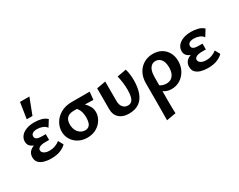

<svg xmlns="http://www.w3.org/2000/svg" viewBox="-113 -1284 2678 2147"><g transform="rotate(-30 1226.0 -211.0)"><path d="M214 13Q167 13 126 1.5Q85 -10 60.5 -35.5Q36 -61 36 -104Q36 -166 90 -198Q144 -230 232 -230V-194Q184 -194 143 -203.5Q102 -213 76.5 -236Q51 -259 51 -299Q51 -337 74.5 -367.5Q98 -398 143 -416Q188 -434 250 -434Q294 -434 336.5 -423.5Q379 -413 410 -384L358 -301Q342 -327 307.5 -340Q273 -353 238 -353Q214 -353 196.5 -347Q179 -341 170 -330Q161 -319 161 -302Q161 -278 182 -266.5Q203 -255 246 -255H296V-180H246Q198 -180 173 -166.5Q148 -153 148 -130Q148 -115 159 -102Q170 -89 191 -81Q212 -73 242 -73Q281 -73 316 -86Q351 -99 376 -120L411 -57Q391 -32 341 -9.5Q291 13 214 13ZM195 -505 227 -711H348L269 -505Z M682 13Q619 13 569.5 -14Q520 -41 492 -87Q464 -133 464 -189Q464 -247 495 -300Q526 -353 585 -387Q644 -421 728 -421H959L949 -320Q888 -322 830.5 -323.5Q773 -325 699 -325Q641 -325 612 -297.5Q583 -270 583 -214Q583 -170 599 -138Q615 -106 642 -88.5Q669 -71 701 -71Q730 -71 748 -85.5Q766 -100 774 -127Q782 -154 782 -191Q782 -232 773.5 -261Q765 -290 749.5 -311.5Q734 -333 713 -349L801 -358Q823 -341 847 -317Q871 -293 888.5 -261.5Q906 -230 906 -188Q906 -138 878 -91.5Q850 -45 800 -16Q750 13 682 13Z M1219 13Q1140 13 1095 -28Q1050 -69 1050 -140V-411L1166 -432V-182Q1166 -130 1190 -101Q1214 -72 1254 -72Q1283 -72 1301.5 -89Q1320 -106 1328.5 -140.5Q1337 -175 1337 -227Q1337 -274 1331 -321Q1325 -368 1314 -411L1432 -432Q1442 -395 1446.5 -359Q1451 -323 1451 -288Q1451 -194 1427 -126.5Q1403 -59 1352 -23Q1301 13 1219 13Z M1548 289Q1549 227 1549.5 165.5Q1550 104 1550 44Q1550 -16 1550 -74Q1550 -132 1550 -187Q1550 -262 1580 -317.5Q1610 -373 1662 -403.5Q1714 -434 1780 -434Q1843 -434 1889.5 -407Q1936 -380 1962 -332.5Q1988 -285 1988 -222Q1988 -156 1959 -102.5Q1930 -49 1880.5 -18Q1831 13 1770 13Q1719 13 1682 -9Q1645 -31 1631 -67L1659 -102Q1673 -86 1699 -77.5Q1725 -69 1749 -69Q1787 -69 1812.5 -86.5Q1838 -104 1851 -136Q1864 -168 1864 -212Q1864 -280 1836.5 -315Q1809 -350 1766 -350Q1736 -350 1714.5 -333Q1693 -316 1681.5 -285Q1670 -254 1669 -210Q1668 -134 1667.5 -76.5Q1667 -19 1666.5 26.5Q1666 72 1666 111Q1666 150 1667 187.5Q1668 225 1669 268Z M2238 13Q2191 13 2150 1.5Q2109 -10 2084.5 -35.5Q2060 -61 2060 -104Q2060 -166 2114 -198Q2168 -230 2256 -230V-194Q2208 -194 2167 -203.5Q2126 -213 2100.5 -236Q2075 -259 2075 -299Q2075 -337 2098.5 -367.5Q2122 -398 2167 -416Q2212 -434 2274 -434Q2318 -434 2360.5 -423.5Q2403 -413 2434 -384L2382 -301Q2366 -327 2331.5 -340Q2297 -353 2262 -353Q2238 -353 2220.5 -347Q2203 -341 2194 -330Q2185 -319 2185 -302Q2185 -278 2206 -266.5Q2227 -255 2270 -255H2320V-180H2270Q2222 -180 2197 -166.5Q2172 -153 2172 -130Q2172 -115 2183 -102Q2194 -89 2215 -81Q2236 -73 2266 -73Q2305 -73 2340 -86Q2375 -99 2400 -120L2435 -57Q2415 -32 2365 -9.5Q2315 13 2238 13Z"/></g></svg>

Font: Ysabeau
Style: Bold
Weight: 700
Designer: Christian Thalmann (Catharsis Fonts)
Version: Version 2.000;gftools[0.9.27.dev2+g8671c4b]